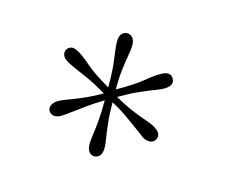

<svg xmlns="http://www.w3.org/2000/svg" viewBox="-54 -789 500 419"><g transform="rotate(15 196.0 -580.0)"><path d="M187.5 -441Q180 -441 175.2 -447Q170.5 -453 170.5 -464.5Q170.5 -472.5 172.5 -485.8Q174.5 -499 176.2 -518.5Q178 -538 178 -565Q160.5 -554.5 144 -542.8Q127.5 -531 115.2 -521.8Q103 -512.5 95.5 -508Q91.5 -505.5 87.8 -504.5Q84 -503.5 81 -503.5Q75 -503.5 70.5 -507.8Q66 -512 66 -517.5Q66 -523 69.5 -528Q73 -533 79 -536.5Q86.5 -541 99.2 -545.5Q112 -550 130.2 -557.8Q148.5 -565.5 172 -579Q147.5 -593.5 129.2 -601.8Q111 -610 98.8 -615.2Q86.5 -620.5 79.5 -624.5Q66 -632.5 66 -642Q66 -649.5 70.8 -653.5Q75.5 -657.5 80.5 -657.5Q86.5 -657.5 96.5 -651.5Q107 -645.5 124.5 -630.2Q142 -615 178 -594Q178 -634.5 174.2 -659.2Q170.5 -684 170.5 -696.5Q170.5 -707.5 175.2 -713.2Q180 -719 187.5 -719Q195 -719 200 -713.2Q205 -707.5 205 -696.5Q205 -688.5 202.5 -674.5Q200 -660.5 197.5 -640.8Q195 -621 195 -594Q232 -615 250.5 -630.2Q269 -645.5 280 -651.5Q289.5 -657 296 -657Q303.5 -657 307.2 -651.5Q311 -646 311 -641.5Q311 -631.5 296 -623Q290 -619.5 277.2 -614.8Q264.5 -610 245.8 -601.8Q227 -593.5 202 -579Q226 -565.5 244.8 -557.8Q263.5 -550 277 -545.5Q290.5 -541 297.5 -536.5Q304 -532.5 307.2 -528.2Q310.5 -524 310.5 -519Q310.5 -513.5 306.2 -508.5Q302 -503.5 295 -503.5Q291.5 -503.5 287.5 -504.5Q283.5 -505.5 279 -508.5Q273 -513 260.8 -522Q248.5 -531 232 -542.8Q215.5 -554.5 195.5 -565Q195.5 -538 197.8 -518.5Q200 -499 202.2 -485.8Q204.5 -472.5 204.5 -464.5Q204.5 -453 199.8 -447Q195 -441 187.5 -441Z"/></g></svg>

Font: Imbue 48pt Thin
Style: Regular
Weight: 250
Designer: Tyler Finck
Foundry: Etcetera Type Company
Version: Version 1.102